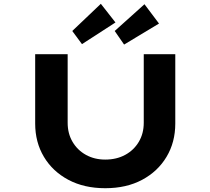

<svg xmlns="http://www.w3.org/2000/svg" viewBox="-20 -986 1109 1012"><path d="M534.6 6Q423.5 6 340.4 -38.2Q257.4 -82.4 211.4 -159.4Q165.4 -236.4 165.4 -335V-700.4H336.6V-339Q336.6 -282.1 362.5 -238.2Q388.4 -194.3 433.2 -169.6Q478.1 -144.9 534.6 -144.9Q594 -144.9 639.7 -169.6Q685.3 -194.3 711.5 -238.2Q737.7 -282.1 737.7 -339V-700.4H903.9V-335Q903.9 -236.4 857.8 -159.4Q811.8 -82.4 729.1 -38.2Q646.4 6 534.6 6ZM412.1 -753.4 360.9 -822.7 511.5 -966 588.6 -867.6ZM634.1 -751.1 584.6 -822.7 741.5 -963.7 818.1 -861.9Z"/></svg>

Font: Lexend Zetta
Style: Regular
Weight: 400
Designer: Bonnie Shaver-Troup, Thomas Jockin
Foundry: Lexend
Version: Version 1.007